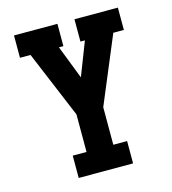

<svg xmlns="http://www.w3.org/2000/svg" viewBox="-109 -825 819 914"><g transform="rotate(-15 300.0 -367.5)"><path d="M166 0V-110H234V-295L96 -625H44V-735H258V-625H236L300 -460L364 -625H342V-735H556V-625H504L366 -295V-110H434V0Z"/></g></svg>

Font: Iosevka Slab XBdEx
Style: Regular
Weight: 800
Width: 7
Monospace: yes
Designer: Belleve Invis
Foundry: Belleve Invis
Version: Version 11.1.0; ttfautohint (v1.8.3)